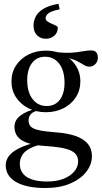

<svg xmlns="http://www.w3.org/2000/svg" viewBox="-20 -706 524 988"><path d="M212.5 261.5Q164 261.5 126 253.5Q88 245.5 62 230.2Q36 215 22.8 193.5Q9.5 172 9.5 144Q9.5 124 19.8 106Q30 88 52.2 72.2Q74.5 56.5 109 43.8Q143.5 31 192.5 20.5H218.5V32.5Q166.5 41 136.8 56.2Q107 71.5 94.5 92Q82 112.5 82 137Q82 165.5 97.2 186Q112.5 206.5 144 217.2Q175.5 228 223.5 228Q271.5 228 307 214Q342.5 200 362.2 176.2Q382 152.5 382 125Q382 105 372.8 91.2Q363.5 77.5 343.2 68.2Q323 59 290 53.5Q257 48 209 45Q162 41.5 132 32.8Q102 24 85 10.8Q68 -2.5 61.2 -19Q54.5 -35.5 54.5 -54Q54.5 -88.5 86.2 -112.2Q118 -136 172 -147.5L184 -138.5Q156 -135 141.5 -121.5Q127 -108 127 -86.5Q127 -74.5 131.5 -64.5Q136 -54.5 149 -47Q162 -39.5 188.2 -34.2Q214.5 -29 258 -26Q303 -23 339 -14.8Q375 -6.5 400.5 8.2Q426 23 439.5 45Q453 67 453 98.5Q453 140.5 424.2 177.8Q395.5 215 341.8 238.2Q288 261.5 212.5 261.5ZM216 -128.5Q166.5 -128.5 126.2 -149Q86 -169.5 62.5 -205.2Q39 -241 39 -286.5Q39 -333.5 62.5 -369.2Q86 -405 126.2 -425.2Q166.5 -445.5 216 -445.5Q253.5 -445.5 285.8 -434Q318 -422.5 342.2 -401Q366.5 -379.5 380 -350.8Q393.5 -322 393.5 -287.5Q393.5 -241 370 -205Q346.5 -169 306.2 -148.8Q266 -128.5 216 -128.5ZM221.5 -160.5Q265 -161 289 -194.2Q313 -227.5 312 -284.5Q311 -345 283.5 -379.8Q256 -414.5 210.5 -414Q168 -413.5 143.8 -380.5Q119.5 -347.5 120 -290Q121 -230 148.5 -195Q176 -160 221.5 -160.5ZM278 -412 261.5 -439Q297.5 -434 325.5 -434.2Q353.5 -434.5 375.5 -437.5Q397.5 -440.5 415.5 -443.5Q433.5 -446.5 449.5 -446.5Q466 -446.5 474.8 -437.2Q483.5 -428 483.5 -409Q483.5 -389.5 470.5 -376.2Q457.5 -363 440 -363Q426.5 -363 413.8 -370.5Q401 -378 384.5 -387.5Q368 -397 342.5 -404.5Q317 -412 278 -412ZM277.5 -565Q277.5 -538 259.5 -522.2Q241.5 -506.5 216.5 -506.5Q188 -506.5 170.2 -524.8Q152.5 -543 152.5 -574.5Q152.5 -599.5 164.5 -622Q176.5 -644.5 204.5 -661.2Q232.5 -678 281 -686.5L287 -658Q241 -648.5 227.8 -636.5Q214.5 -624.5 214.5 -612Q214.5 -602.5 224.2 -595.8Q234 -589 246.2 -583.8Q258.5 -578.5 268 -574Q277.5 -569.5 277.5 -565Z"/></svg>

Font: Newsreader 24pt
Style: Regular
Weight: 400
Designer: Hugues Gentile
Foundry: Production Type
Version: Version 1.003